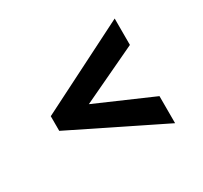

<svg xmlns="http://www.w3.org/2000/svg" viewBox="-117 -810 905 857"><g transform="rotate(-30 335.0 -381.0)"><path d="M95 -340.5V-416L560 -651V-515L269 -377.5L560 -251V-111.5Z"/></g></svg>

Font: Koeln Type Sans
Style: Bold
Weight: 700
Designer: Eben Sorkin
Foundry: Eben Sorkin
Version: Version 2.001